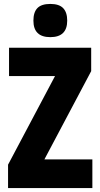

<svg xmlns="http://www.w3.org/2000/svg" viewBox="-20 -957 511 977"><path d="M450 0H21V-119L260 -570H26V-714H444V-595L206 -146H450ZM236 -937Q281 -937 301.5 -915.5Q322 -894 322 -852Q322 -768 236 -768Q150 -768 150 -852Q150 -895 170.5 -916Q191 -937 236 -937Z"/></svg>

Font: Noto Sans Malayalam ExtraCondensed Black
Style: Regular
Weight: 900
Width: 2
Designer: Jelle Bosma - Monotype Design Team
Foundry: Monotype Imaging Inc.
Version: Version 2.104; ttfautohint (v1.8.4.7-5d5b)